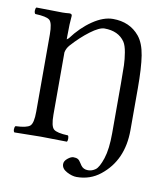

<svg xmlns="http://www.w3.org/2000/svg" viewBox="-87 -698 813 934"><g transform="rotate(10 320.0 -231.0)"><path d="M182 -615Q195 -615 195 -605Q191 -567 191 -505V-488L200 -495Q243 -553 296 -589Q349 -625 396 -625Q479 -625 527 -567Q554 -534 563.5 -474.5Q573 -415 573 -313V-107Q573 42 471 123Q421 163 354 163Q332 163 305.5 149Q279 135 279 112Q279 97 295 84Q311 71 323 71Q337 71 345 75.5Q353 80 360 92L368 104Q380 121 403 121Q423 121 440 108.5Q457 96 472.5 49Q488 2 488 -77V-322Q488 -383 487 -412.5Q486 -442 480.5 -475Q475 -508 464 -525Q432 -572 363 -572Q338 -572 294.5 -539.5Q251 -507 209 -460Q195 -444 191 -424V-116Q191 -59 207 -45Q223 -31 278 -29Q282 -24 282 -13Q282 -2 278 2Q178 0 149 0Q117 0 19 2Q14 -2 14 -13Q14 -24 19 -29Q74 -31 90 -45Q106 -59 106 -116V-497Q106 -554 90.5 -567.5Q75 -581 19 -583Q14 -588 14 -599Q14 -610 19 -615Q119 -613 148 -613Q164 -613 182 -615Z"/></g></svg>

Font: Libertinus Mono
Style: Regular
Weight: 400
Designer: Philipp H. Poll
Foundry: Khaled Hosny
Version: Version 6.7